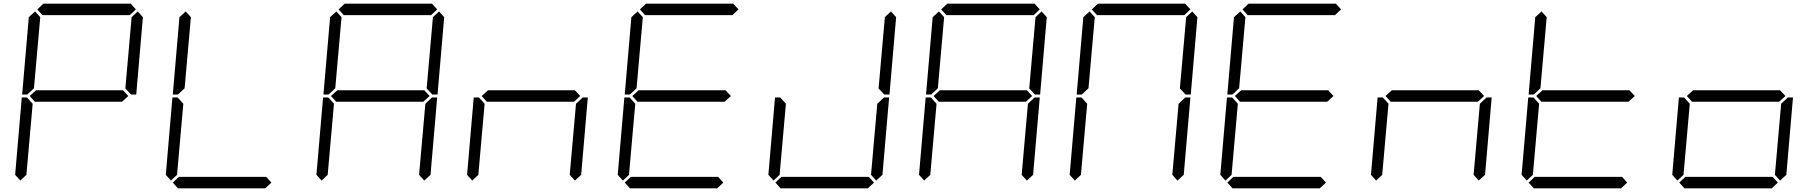

<svg xmlns="http://www.w3.org/2000/svg" viewBox="-20 -1020 9832 1040"><path d="M131 -511 128 -508H100L136 -927L170 -958L198 -927L164 -542ZM182 -969 215 -1000H688L716 -969L683 -938H210ZM646 -531 675 -500 641 -469H169L141 -500L175 -531ZM90 -42 62 -73 98 -492H126L129 -489L157 -458L123 -73ZM726 -958 754 -927 718 -508H690L687 -511L659 -541L693 -927Z M947 -511 944 -508H916L952 -927L986 -958L1014 -927L980 -542ZM906 -42 878 -73 914 -492H942L945 -489L973 -458L939 -73ZM1450 -31 1417 0H944L916 -31L949 -62H1422Z M1763 -511 1760 -508H1732L1768 -927L1802 -958L1830 -927L1796 -542ZM1814 -969 1847 -1000H2320L2348 -969L2315 -938H1842ZM2278 -531 2307 -500 2273 -469H1801L1773 -500L1807 -531ZM1722 -42 1694 -73 1730 -492H1758L1761 -489L1789 -458L1755 -73ZM2317 -489 2320 -492H2348L2312 -73L2278 -42L2250 -73L2284 -458ZM2358 -958 2386 -927 2350 -508H2322L2319 -511L2291 -541L2325 -927Z M3094 -531 3123 -500 3089 -469H2617L2589 -500L2623 -531ZM2538 -42 2510 -73 2546 -492H2574L2577 -489L2605 -458L2571 -73ZM3133 -489 3136 -492H3164L3128 -73L3094 -42L3066 -73L3100 -458Z M3395 -511 3392 -508H3364L3400 -927L3434 -958L3462 -927L3428 -542ZM3446 -969 3479 -1000H3952L3980 -969L3947 -938H3474ZM3910 -531 3939 -500 3905 -469H3433L3405 -500L3439 -531ZM3354 -42 3326 -73 3362 -492H3390L3393 -489L3421 -458L3387 -73ZM3898 -31 3865 0H3392L3364 -31L3397 -62H3870Z M4170 -42 4142 -73 4178 -492H4206L4209 -489L4237 -458L4203 -73ZM4765 -489 4768 -492H4796L4760 -73L4726 -42L4698 -73L4732 -458ZM4806 -958 4834 -927 4798 -508H4770L4767 -511L4739 -541L4773 -927ZM4714 -31 4681 0H4208L4180 -31L4213 -62H4686Z M5027 -511 5024 -508H4996L5032 -927L5066 -958L5094 -927L5060 -542ZM5078 -969 5111 -1000H5584L5612 -969L5579 -938H5106ZM5542 -531 5571 -500 5537 -469H5065L5037 -500L5071 -531ZM4986 -42 4958 -73 4994 -492H5022L5025 -489L5053 -458L5019 -73ZM5581 -489 5584 -492H5612L5576 -73L5542 -42L5514 -73L5548 -458ZM5622 -958 5650 -927 5614 -508H5586L5583 -511L5555 -541L5589 -927Z M5843 -511 5840 -508H5812L5848 -927L5882 -958L5910 -927L5876 -542ZM5894 -969 5927 -1000H6400L6428 -969L6395 -938H5922ZM5802 -42 5774 -73 5810 -492H5838L5841 -489L5869 -458L5835 -73ZM6397 -489 6400 -492H6428L6392 -73L6358 -42L6330 -73L6364 -458ZM6438 -958 6466 -927 6430 -508H6402L6399 -511L6371 -541L6405 -927Z M6659 -511 6656 -508H6628L6664 -927L6698 -958L6726 -927L6692 -542ZM6710 -969 6743 -1000H7216L7244 -969L7211 -938H6738ZM7174 -531 7203 -500 7169 -469H6697L6669 -500L6703 -531ZM6618 -42 6590 -73 6626 -492H6654L6657 -489L6685 -458L6651 -73ZM7162 -31 7129 0H6656L6628 -31L6661 -62H7134Z M7990 -531 8019 -500 7985 -469H7513L7485 -500L7519 -531ZM7434 -42 7406 -73 7442 -492H7470L7473 -489L7501 -458L7467 -73ZM8029 -489 8032 -492H8060L8024 -73L7990 -42L7962 -73L7996 -458Z M8291 -511 8288 -508H8260L8296 -927L8330 -958L8358 -927L8324 -542ZM8806 -531 8835 -500 8801 -469H8329L8301 -500L8335 -531ZM8250 -42 8222 -73 8258 -492H8286L8289 -489L8317 -458L8283 -73ZM8794 -31 8761 0H8288L8260 -31L8293 -62H8766Z M9622 -531 9651 -500 9617 -469H9145L9117 -500L9151 -531ZM9066 -42 9038 -73 9074 -492H9102L9105 -489L9133 -458L9099 -73ZM9661 -489 9664 -492H9692L9656 -73L9622 -42L9594 -73L9628 -458ZM9610 -31 9577 0H9104L9076 -31L9109 -62H9582Z"/></svg>

Font: DSEG7 Classic
Style: Light Italic
Weight: 300
Italic angle: -5°
Designer: Keshikan(Twitter:@keshinomi_88pro)
Version: Version 0.46